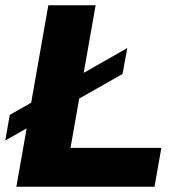

<svg xmlns="http://www.w3.org/2000/svg" viewBox="-33 -707 676 727"><path d="M29 0 150 -687H329L234 -147H578L552 0ZM-13 -175 4 -272 449 -525 431 -427Z"/></svg>

Font: Archivo SemiBold ExtraBold
Style: Italic
Weight: 800
Italic angle: -10°
Version: Version 2.001